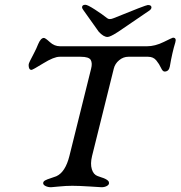

<svg xmlns="http://www.w3.org/2000/svg" viewBox="-20 -783 757 805"><path d="M600 -762Q615 -762 615 -752Q615 -746 608 -740L476 -650Q442 -628 431 -628Q414 -628 394 -650L330 -740Q324 -748 324 -752Q324 -763 338 -763Q347 -763 378 -743Q409 -723 429 -707Q438 -699 457 -707Q592 -762 600 -762ZM457 -495 366 -129Q358 -96 365 -73.5Q372 -51 389 -45Q392 -44 397.5 -42Q403 -40 406 -39Q409 -38 413.5 -36.5Q418 -35 420.5 -33.5Q423 -32 426 -30.5Q429 -29 430.5 -27.5Q432 -26 434 -24Q436 -22 436.5 -19.5Q437 -17 437 -15Q437 -8 427.5 -3Q418 2 406 2Q404 2 358 -1Q312 -4 283 -4Q256 -4 227 -1Q198 2 194 2Q181 2 171 -3Q161 -8 161 -15Q161 -22 169 -26.5Q177 -31 193 -36Q209 -41 216 -44Q254 -61 271 -129L362 -495Q368 -518 360.5 -531.5Q353 -545 318 -545H230Q206 -545 161.5 -517.5Q117 -490 112 -490Q100 -490 100 -511Q100 -516 106 -528Q112 -540 122.5 -560Q133 -580 140 -598Q151 -624 164 -624Q170 -624 189 -606.5Q208 -589 232 -589H596Q630 -589 666.5 -607Q703 -625 705 -625Q721 -625 715 -605Q702 -563 692 -504Q688 -483 670 -483Q662 -483 655 -498.5Q648 -514 635.5 -529.5Q623 -545 601 -545H518Q497 -545 479.5 -530.5Q462 -516 457 -495Z"/></svg>

Font: EB Garamond 08
Style: Italic
Weight: 400
Italic angle: -14°
Version: Version 0.016